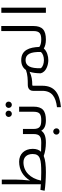

<svg xmlns="http://www.w3.org/2000/svg" viewBox="991 -1738 976 3012"><g transform="rotate(-90 1479.0 -232.0)"><path d="M746 -73C695 -73 646 -74 604 -76C634 -107 650 -149 650 -206V-208C649 -336 569 -420 448 -420C320 -420 217 -357 153 -249C162 -320 168 -427 168 -485V-692H94V-79C57 -81 26 -84 6 -86L-7 -20C54 -9 186 0 279 0H283C392 0 478 -9 539 -34C595 -13 669 0 746 0ZM281 -73C240 -73 195 -74 152 -76C187 -247 295 -352 439 -352C519 -352 569 -298 569 -208V-206C569 -87 478 -73 283 -73Z M962 -197V-360H882V-194C882 -100 844 -73 747 -73C738 -73 731 -67 731 -58V-16C731 -7 738 0 747 0C841 0 902 -22 934 -73C963 -22 1017 0 1097 0V-73C1000 -73 962 -100 962 -197ZM922 115C895 115 873 137 873 165C873 192 895 214 923 214C950 214 972 193 972 166C972 138 950 115 922 115Z M1199 -534C1227 -534 1249 -557 1249 -585C1249 -612 1227 -633 1200 -633C1172 -633 1150 -611 1150 -584C1150 -556 1172 -534 1199 -534ZM1341 -534C1369 -534 1391 -557 1391 -585C1391 -612 1369 -633 1342 -633C1314 -633 1292 -611 1292 -584C1292 -556 1314 -534 1341 -534ZM1097 0H1098C1250 0 1312 -54 1312 -197V-420H1232V-197C1232 -100 1198 -73 1098 -73H1097C1088 -73 1081 -67 1081 -58V-16C1081 -7 1088 0 1097 0Z M1660 -284H1654C1595 -284 1560 -253 1560 -200V-58C1560 96 1462 155 1303 174L1304 236C1519 215 1640 138 1640 -58V-200C1640 -208 1642 -214 1654 -214H1660C1701 -214 1732 -229 1732 -249C1732 -269 1701 -284 1660 -284Z M2363 -73C2308 -73 2273 -85 2249 -103C2243 -258 2201 -387 2042 -387C1968 -387 1919 -359 1887 -313C1814 -286 1735 -284 1658 -284V-214C1722 -214 1790 -221 1859 -256C1842 -206 1836 -145 1835 -81C1858 7 1969 38 2042 38C2100 38 2181 19 2224 -33C2257 -13 2301 0 2363 0C2372 0 2379 -7 2379 -16V-58C2379 -67 2372 -73 2363 -73ZM2169 -80C2148 -48 2094 -31 2042 -31C1990 -31 1936 -48 1915 -80C1910 -243 1951 -319 2042 -319C2133 -319 2174 -243 2169 -80Z M2363 0C2511 0 2577 -54 2577 -197V-700H2498V-197C2498 -100 2460 -73 2363 -73C2352 -73 2347 -69 2347 -58V-16C2347 -5 2352 0 2363 0Z M2784 0H2865V-699H2784Z"/></g></svg>

Font: Juman Normal
Style: Regular
Weight: 300
Designer: Bandar Raffah (Arabic) Julieta Ulanovsky (Latin)
Foundry: Caramella
Version: Version 5.022;PS 005.022;hotconv 1.0.88;makeotf.lib2.5.64775